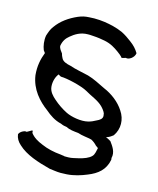

<svg xmlns="http://www.w3.org/2000/svg" viewBox="-106 -682 695 846"><g transform="rotate(15 241.0 -259.0)"><path d="M26 -27C28 -10 37 5 51 17C87 51 143 69 201 84L225 87C233 88 242 89 251 89C260 89 269 88 279 88C311 86 343 76 369 65C412 48 443 23 452 -24C452 -27 452 -30 451 -32C459 -61 440 -85 427 -103C420 -108 412 -111 404 -115C417 -118 426 -125 435 -132C459 -166 458 -210 434 -245C413 -278 378 -305 340 -321C311 -335 285 -349 257 -357C229 -364 197 -369 172 -378C152 -382 135 -388 129 -401C125 -408 123 -414 121 -421C116 -428 105 -440 105 -452C109 -475 119 -489 134 -501C152 -516 176 -532 210 -532H219C223 -532 230 -531 234 -531C254 -530 273 -527 288 -524C318 -518 337 -505 354 -493C363 -487 375 -477 380 -470C386 -471 392 -473 398 -475C411 -470 436 -486 438 -507C427 -525 416 -537 397 -551C385 -560 367 -573 350 -581C336 -587 322 -592 306 -596C281 -602 253 -607 219 -607C211 -607 204 -606 196 -606C176 -605 164 -602 147 -595C108 -578 76 -555 54 -524C43 -510 39 -497 33 -479C29 -456 33 -431 40 -414C43 -410 46 -406 48 -403C36 -372 29 -339 33 -298C42 -236 82 -192 123 -162C144 -144 167 -128 197 -121C205 -117 216 -114 226 -113C240 -105 260 -103 281 -101C300 -94 324 -93 344 -88C354 -83 364 -75 371 -67C374 -65 380 -61 382 -59C379 -46 377 -29 368 -20C356 -7 333 1 312 6C297 9 282 14 266 14H251C249 14 247 14 246 13L238 12L232 11C197 8 168 1 143 -10C118 -20 99 -31 85 -50C86 -51 86 -52 86 -54L83 -60C76 -56 68 -52 60 -47C52 -51 30 -40 26 -27ZM114 -268C112 -292 120 -315 131 -328C134 -326 138 -323 143 -321C171 -321 239 -305 266 -290C294 -273 326 -263 348 -241C355 -234 365 -222 368 -212C368 -210 368 -207 369 -204C371 -189 357 -181 346 -176C335 -170 323 -164 310 -161C279 -153 233 -162 209 -174C187 -185 165 -200 147 -216C132 -229 116 -245 114 -268Z"/></g></svg>

Font: SolarCharger
Style: 550
Weight: 400
Designer: Mew Too
Foundry: Cannot Into Space Fonts/KineticPlasma Fonts
Version: Version 1.100